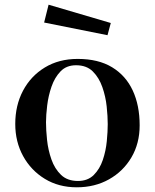

<svg xmlns="http://www.w3.org/2000/svg" viewBox="-20 -792 660 818"><path d="M439 -263Q439 -296 434.5 -338.5Q430 -381 416 -421Q402 -461 375.5 -487.5Q349 -514 304 -514Q263 -514 238 -488Q213 -462 199.5 -423Q186 -384 181 -342.5Q176 -301 176 -271Q176 -238 180.5 -195.5Q185 -153 199 -113Q213 -73 240 -47Q267 -21 312 -21Q354 -21 379.5 -46.5Q405 -72 418 -110.5Q431 -149 435 -190.5Q439 -232 439 -263ZM575 -258Q575 -181 540 -121.5Q505 -62 444.5 -28Q384 6 307 6Q230 6 171 -30Q112 -66 78.5 -127Q45 -188 45 -264Q45 -343 78 -405.5Q111 -468 171 -504.5Q231 -541 311 -541Q399 -541 457.5 -505.5Q516 -470 545.5 -406.5Q575 -343 575 -258ZM452 -694 438 -642 168 -696 187 -772Z"/></svg>

Font: Kaisei Opti
Style: Bold
Weight: 700
Designer: Font-Kai, 金井和夫
Foundry: KAZUO KANAI
Version: Version 5.003